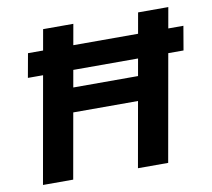

<svg xmlns="http://www.w3.org/2000/svg" viewBox="-78 -788 965 876"><g transform="rotate(-10 404.5 -350.0)"><path d="M69 -493 89 -604H809L790 -493ZM492 0 616 -700H756L632 0ZM52 0 176 -700H316L192 0ZM226 -302 246 -414H589L569 -302Z"/></g></svg>

Font: DM Sans 12pt ExtraBold
Style: Italic
Weight: 800
Italic angle: -10°
Version: Version 4.004;gftools[0.9.30]